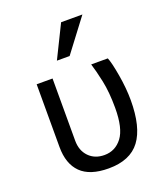

<svg xmlns="http://www.w3.org/2000/svg" viewBox="-142 -864 843 976"><g transform="rotate(-20 279.0 -375.5)"><path d="M285.6 -589.8H216.8L303.7 -766.1H418.9ZM79.1 -512.2H165V-175.8Q165 -122.1 197 -89.1Q229 -56.2 280.8 -56.2Q339.8 -56.2 376.5 -104.5Q413.1 -152.8 413.1 -263.2Q413.1 -348.1 399.7 -411.1Q386.2 -474.1 374 -512.2H463.9Q475.6 -484.9 488.3 -410.9Q501 -336.9 501 -272.9Q501 -127.4 447.8 -56.2Q394.5 15.1 277.8 15.1Q176.8 15.1 127.9 -33.2Q79.1 -81.5 79.1 -172.9Z"/></g></svg>

Font: ClearSansRegular
Style: Regular
Weight: 400
Foundry: Intel Corporation
Version: Version 1.00